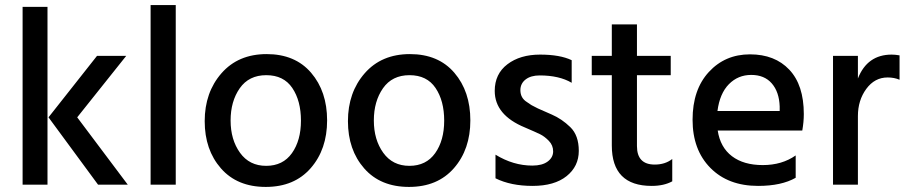

<svg xmlns="http://www.w3.org/2000/svg" viewBox="-20 -727 3570 756"><path d="M284 -265 483 0H366L171 -265L362 -507H477ZM167 0H69V-700H167Z M672 0H573V-707H672Z M1028.5 -431Q960 -431 924 -379.5Q888 -328 888 -252.5Q888 -177 925 -125.5Q962 -74 1028 -74Q1094 -74 1129.5 -124Q1165 -174 1165 -252Q1165 -330 1131 -380.5Q1097 -431 1028.5 -431ZM1205 -440.5Q1268 -367 1268 -253Q1268 -139 1203.5 -65Q1139 9 1026.5 9Q914 9 850 -64Q786 -137 786 -250Q786 -363 852 -438.5Q918 -514 1030 -514Q1142 -514 1205 -440.5Z M1592.5 -431Q1524 -431 1488 -379.5Q1452 -328 1452 -252.5Q1452 -177 1489 -125.5Q1526 -74 1592 -74Q1658 -74 1693.5 -124Q1729 -174 1729 -252Q1729 -330 1695 -380.5Q1661 -431 1592.5 -431ZM1769 -440.5Q1832 -367 1832 -253Q1832 -139 1767.5 -65Q1703 9 1590.5 9Q1478 9 1414 -64Q1350 -137 1350 -250Q1350 -363 1416 -438.5Q1482 -514 1594 -514Q1706 -514 1769 -440.5Z M1931 -25V-118Q2001 -75 2076 -75Q2115 -75 2136.5 -91Q2158 -107 2158 -131Q2158 -155 2141 -172.5Q2124 -190 2106.5 -198.5Q2089 -207 2047 -225Q1928 -274 1928 -369Q1928 -436 1978 -474Q2028 -512 2106.5 -512Q2185 -512 2231 -490V-401Q2182 -430 2105 -430Q2070 -430 2049.5 -414Q2029 -398 2029 -372Q2029 -341 2055 -325Q2063 -320 2067.5 -316.5Q2072 -313 2082.5 -308Q2093 -303 2098 -300Q2113 -293 2152.5 -276Q2192 -259 2225.5 -226.5Q2259 -194 2259 -133Q2259 -72 2211 -33.5Q2163 5 2077 5Q1991 5 1931 -25Z M2546 5Q2389 5 2389 -154V-431H2310V-507H2389V-631H2488V-507H2621V-431H2488V-152Q2488 -79 2558 -79Q2599 -79 2627 -101V-13Q2594 5 2546 5Z M2805 -290H3050V-308Q3048 -365 3019 -398.5Q2990 -432 2938 -432Q2886 -432 2850 -395.5Q2814 -359 2805 -290ZM2965 5Q2847 5 2777 -66Q2707 -137 2707 -255.5Q2707 -374 2771 -443.5Q2835 -513 2933 -513Q3031 -513 3088 -452.5Q3145 -392 3145 -278Q3145 -247 3139 -213H2806Q2816 -147 2862 -112Q2908 -77 2983.5 -77Q3059 -77 3113 -115V-27Q3057 5 2965 5Z M3358 0H3260V-507H3358V-418Q3395 -512 3491 -512Q3505 -512 3522 -509V-413Q3501 -422 3475 -422Q3424 -422 3391 -377Q3358 -332 3358 -270Z"/></svg>

Font: Hind Guntur Medium
Style: Regular
Weight: 500
Designer: Manushi Parikh, Hitesh Malaviya
Foundry: Indian Type Foundry
Version: Version 1.000;PS 1.0;hotconv 1.0.86;makeotf.lib2.5.63406; tt